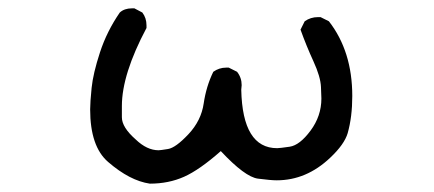

<svg xmlns="http://www.w3.org/2000/svg" viewBox="-20 -429 1040 460"><path d="M339 11Q291 4 239 -41Q196 -78 196 -167Q196 -184 199.5 -218.5Q203 -253 219.5 -303.5Q236 -354 267 -399Q278 -409 296 -409H302L321 -399Q331 -386 331 -368V-362Q272 -251 272 -175V-148Q272 -124 305 -95Q332 -69 360 -69Q364 -69 382.5 -72Q401 -75 431.5 -107.5Q462 -140 468 -181Q474 -222 491 -257Q505 -267 522 -267H528L548 -257Q559 -243 559 -225L558 -214Q561 -74 644 -74Q650 -74 674 -77.5Q698 -81 724 -116Q750 -151 750 -193Q750 -196 749 -220.5Q748 -245 731 -282Q714 -319 700 -358L710 -378Q724 -388 742 -388H748L768 -378Q824 -306 824 -199Q824 -149 813 -110Q805 -83 771 -51Q714 3 643 3Q629 3 598 -1Q567 -5 509 -67Q458 -22 421 -5.5Q384 11 339 11Z"/></svg>

Font: Xiaolai SC
Style: Regular
Weight: 400
Designer: Nozomi Seto 瀬戸のぞみ
Version: Version 3.11;December 4, 2020;FontCreator 13.0.0.2613 64-bit